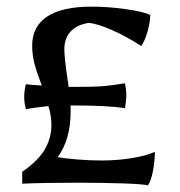

<svg xmlns="http://www.w3.org/2000/svg" viewBox="-20 -554 544 579"><path d="M447 -96Q447 -67 441 -37Q435 -7 426 5Q411 1 348.5 -1Q286 -3 215 -3Q106 -3 47 0V-36Q95 -69 115 -103.5Q135 -138 135 -176Q135 -206 126 -234Q102 -232 58 -225Q53 -243 53 -262Q53 -280 58 -300Q73 -298 106 -296Q92 -332 84.5 -360Q77 -388 77 -416Q77 -474 122 -504Q167 -534 256 -534Q306 -534 359 -526.5Q412 -519 433 -509Q433 -487 425 -459Q417 -431 406 -415Q362 -444 317.5 -463.5Q273 -483 247 -485Q211 -479 192.5 -458.5Q174 -438 174 -405Q174 -381 184 -313L187 -292H215Q267 -292 294.5 -294.5Q322 -297 357 -303Q361 -281 361 -266Q361 -252 357 -228Q301 -236 201 -236H193V-217Q193 -134 154 -80Q177 -76 214.5 -73Q252 -70 286 -70Q333 -70 376.5 -77Q420 -84 447 -96Z"/></svg>

Font: Mirza
Style: Regular
Weight: 400
Designer: Arabic design by Kourosh Beigpour, Latin design by Eduardo Tunni, engineering by Lasse Fister
Version: Version 1.0010g